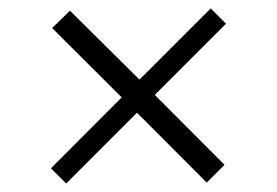

<svg xmlns="http://www.w3.org/2000/svg" viewBox="-20 -553 654 453"><path d="M136.2 -120.1 100.1 -155.8 267.1 -323.2 103 -486.8 145 -527.8 309.1 -365.2 477.1 -533.2 513.2 -497.1 345.2 -329.1 509.8 -164.1 467.8 -122.1 303.2 -287.1Z"/></svg>

Font: IntelOne Mono Light
Style: Regular
Weight: 300
Designer: Fred Shallcrass
Foundry: Frere-Jones Type LLC
Version: Version 1.200;hotconv 1.1.0;makeotfexe 2.6.0;FJTRelease1.2